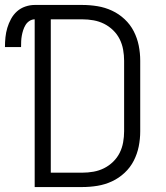

<svg xmlns="http://www.w3.org/2000/svg" viewBox="-49 -755 669 775"><path d="M91 0V-677Q80 -677 70 -670.5Q60 -664 54 -654Q48 -644 44.5 -633Q41 -622 39 -611Q37 -600 36.5 -588.5Q36 -577 36 -565H-29Q-29 -585 -27 -604.5Q-25 -624 -19.5 -642.5Q-14 -661 -4.5 -678.5Q5 -696 19.5 -709Q34 -722 53 -728.5Q72 -735 91 -735H283Q314 -735 344.5 -730Q375 -725 403 -712Q431 -699 454 -677.5Q477 -656 491 -628.5Q505 -601 511 -571Q517 -541 517 -510V-225Q517 -194 511 -164Q505 -134 491 -106.5Q477 -79 454 -57.5Q431 -36 403 -23Q375 -10 344.5 -5Q314 0 283 0ZM156 -58H283Q306 -58 328.5 -62Q351 -66 371 -76Q391 -86 407.5 -102Q424 -118 434 -138Q444 -158 448 -180.5Q452 -203 452 -225V-510Q452 -532 448 -554.5Q444 -577 434 -597Q424 -617 407.5 -633Q391 -649 371 -659Q351 -669 328.5 -673Q306 -677 283 -677H156Z"/></svg>

Font: Iosevka Aile Custom Light
Style: Regular
Weight: 300
Designer: Belleve Invis
Foundry: Belleve Invis
Version: Version 17.0.2; ttfautohint (v1.8.3)